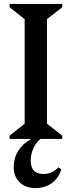

<svg xmlns="http://www.w3.org/2000/svg" viewBox="-20 -710 367 981"><path d="M29 0V-17L106 -78V-612L29 -673V-690H298V-673L220 -612V-78L298 -17V0ZM160 251Q111 251 80.5 221.5Q50 192 50 144Q50 98 73 61Q96 24 137 2V-20H187V0Q164 18 150.5 48Q137 78 137 110Q137 179 202 179Q247 179 278 145L293 155Q280 200 245 225.5Q210 251 160 251Z"/></svg>

Font: Platypi
Style: Regular
Weight: 400
Designer: David Sargent
Foundry: Bolt Cutter Type
Version: Version 1.200; ttfautohint (v1.8.4.7-5d5b)